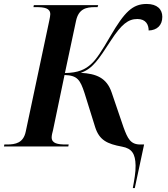

<svg xmlns="http://www.w3.org/2000/svg" viewBox="-43 -740 851 970"><path d="M628 210H638L685 -10H666C616 -10 602 -40 581 -97L521 -273C496 -347 443 -368 365 -372C426 -393 455 -440 517 -535C571 -618 605 -644 651 -644C695 -644 708 -614 708 -586C750 -587 777 -612 777 -655C777 -693 751 -720 698 -720C626 -720 586 -679 515 -558C470 -480 442 -438 418 -417C388 -389 352 -372 285 -371L341 -634C354 -696 393 -704 437 -704H450L453 -714H128L126 -704H139C181 -704 211 -699 211 -668C211 -662 209 -650 206 -636L87 -75C75 -18 36 -10 -8 -10H-21L-23 0H302L304 -10H291C249 -10 218 -15 218 -46C218 -55 221 -69 225 -83L283 -361C348 -359 362 -337 384 -270L438 -97C459 -32 498 -13 574 1C623 10 641 37 642 96C643 130 635 171 628 210Z"/></svg>

Font: Noto Serif Display SemiBold
Style: Italic
Weight: 600
Italic angle: -12°
Designer: Monotype Design Team
Foundry: Monotype Imaging Inc.
Version: Version 2.009